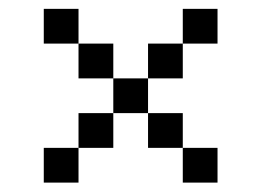

<svg xmlns="http://www.w3.org/2000/svg" viewBox="-20 -635 578 425"><path d="M76.9 -230.8V-307.7H153.8V-230.8ZM384.6 -230.8V-307.7H461.5V-230.8ZM153.8 -307.7V-384.6H230.8V-307.7ZM307.7 -307.7V-384.6H384.6V-307.7ZM230.8 -384.6V-461.5H307.7V-384.6ZM153.8 -461.5V-538.5H230.8V-461.5ZM307.7 -461.5V-538.5H384.6V-461.5ZM76.9 -538.5V-615.4H153.8V-538.5ZM384.6 -538.5V-615.4H461.5V-538.5Z"/></svg>

Font: Mintsoda - Lime Green 13x16
Style: Regular
Weight: 400
Designer: Mintsoda-15
Version: Version 1.0